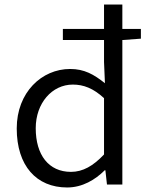

<svg xmlns="http://www.w3.org/2000/svg" viewBox="-20 -816 655 849"><path d="M294 -56C195 -56 138 -131 138 -249C138 -360 210 -442 302 -442C349 -442 392 -426 440 -382V-133C392 -82 346 -56 294 -56ZM258 -639H440V-542L444 -448C395 -487 353 -511 290 -511C165 -511 54 -408 54 -248C54 -83 141 13 277 13C344 13 401 -21 443 -63H446L453 0H521V-639L603 -645V-688H521V-796H440V-688H258Z"/></svg>

Font: Noto Sans HK DemiLight
Style: Regular
Weight: 350
Designer: Ryoko NISHIZUKA 西塚涼子 (kana, bopomofo & ideographs); Paul D. Hunt (Latin, Greek & Cyrillic); Sandoll Communications 산돌커뮤니
Foundry: Adobe
Version: Version 2.004;hotconv 1.0.118;makeotfexe 2.5.65603